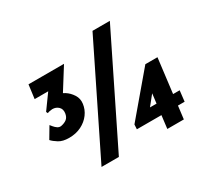

<svg xmlns="http://www.w3.org/2000/svg" viewBox="-155 -989 1283 1208"><g transform="rotate(-30 487.0 -385.0)"><path d="M177 -260Q131 -260 103 -277.5Q75 -295 61 -311L109 -392Q114 -386 123 -375Q132 -364 144 -356Q156 -348 170 -350Q196 -355 212 -367.5Q228 -380 232 -407Q236 -436 218.5 -453Q201 -470 174 -470Q167 -470 155 -467.5Q143 -465 138 -462L132 -474L223 -600L249 -580H110L123 -680H381L253 -476L166 -503Q181 -515 200.5 -524Q220 -533 247 -533Q270 -533 297.5 -515.5Q325 -498 344 -468.5Q363 -439 358 -403Q353 -364 329 -331.5Q305 -299 266 -279.5Q227 -260 177 -260ZM766 -770Q671 -577 576.5 -385Q482 -193 387 0H261Q356 -193 450.5 -385Q545 -577 640 -770ZM928 -172 919 -94H572L574 -128L823 -422H911L859 0H739L773 -278L804 -286L672 -122L660 -172Z"/></g></svg>

Font: Josefin Sans Thin
Style: Bold Italic
Weight: 700
Italic angle: -7°
Version: Version 2.000